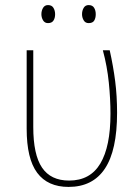

<svg xmlns="http://www.w3.org/2000/svg" viewBox="-20 -726 540 756"><path d="M250 10Q168 10 126.5 -45.5Q85 -101 85 -219V-528H111V-226Q111 -117 145.5 -66Q180 -15 252 -15Q335 -15 375 -82Q415 -149 415 -278Q415 -336 408.5 -400.5Q402 -465 385 -528H412Q426 -465 433.5 -406.5Q441 -348 441 -282Q441 -134 393 -62Q345 10 250 10ZM329 -635Q316 -635 309.5 -646Q303 -657 303 -670Q303 -684 309.5 -695Q316 -706 329 -706Q344 -706 350.5 -695.5Q357 -685 357 -670Q357 -655 351 -645Q345 -635 329 -635ZM169 -635Q156 -635 149.5 -646Q143 -657 143 -670Q143 -684 149.5 -695Q156 -706 169 -706Q184 -706 190.5 -695Q197 -684 197 -670Q197 -655 190.5 -645Q184 -635 169 -635Z"/></svg>

Font: Noto Sans Mono ExtraCondensed Thin
Style: Regular
Weight: 100
Width: 2
Designer: Monotype Design Team
Foundry: Monotype Imaging Inc.
Version: Version 2.014; ttfautohint (v1.8.4.7-5d5b)